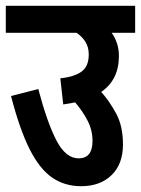

<svg xmlns="http://www.w3.org/2000/svg" viewBox="-20 -642 486 662"><path d="M0 -622H446V-529H365Q377 -512 383.5 -492Q390 -472 390 -449Q390 -367 329 -325Q357 -294 380.5 -250.5Q404 -207 404 -144Q404 -76 364.5 -38Q325 0 260 0Q203 0 160 -29.5Q117 -59 82.5 -127Q48 -195 18 -311L112 -335Q143 -218 175 -157Q207 -96 251 -96Q299 -96 299 -156Q299 -193 282 -226Q265 -259 239 -289Q220 -285 198 -282L188 -372Q236 -377 261 -395Q286 -413 286 -454Q286 -479 275 -497Q264 -515 244 -529H0Z"/></svg>

Font: Noto Sans ExtraCondensed SemiBold
Style: Regular
Weight: 600
Width: 2
Designer: Monotype Design Team
Foundry: Monotype Imaging Inc.
Version: Version 2.013; ttfautohint (v1.8.4.7-5d5b)